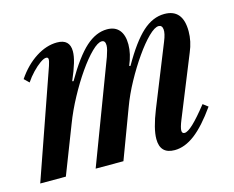

<svg xmlns="http://www.w3.org/2000/svg" viewBox="-83 -651 947 778"><g transform="rotate(-15 391.0 -261.5)"><path d="M561 10.5Q500 10.5 500 -52Q500 -95 529.5 -169L632.5 -425.5Q645.5 -457 643.5 -474.5Q641.5 -492 627 -492Q610.5 -492 584 -466Q557.5 -440 527.8 -397.5Q498 -355 470.5 -304.8Q443 -254.5 425 -205.5L348 0H231.5L392.5 -425.5Q397.5 -440 400.5 -451.5Q403.5 -463 403.5 -471.5Q403.5 -492 388.5 -492Q372 -492 345.5 -466Q319 -440 289.2 -397.2Q259.5 -354.5 231.8 -303.2Q204 -252 184.5 -201L106.5 0H-1L156.5 -451Q163 -470.5 162.5 -478.2Q162 -486 153.5 -486Q144 -486 128 -474.8Q112 -463.5 94.5 -445.2Q77 -427 63.5 -406.5L43.5 -426Q78 -477 122.8 -505.8Q167.5 -534.5 212 -534.5Q265.5 -534.5 265.5 -483.5Q265.5 -463.5 257.2 -435.5Q249 -407.5 231.5 -367L236.5 -365.5Q289 -456 332.2 -494.8Q375.5 -533.5 421.5 -533.5Q455 -533.5 472.5 -512.5Q490 -491.5 490 -452.5Q490 -412.5 470.5 -367L475.5 -365.5Q526.5 -455 570 -494.2Q613.5 -533.5 662 -533.5Q739.5 -533.5 739.5 -440.5Q739.5 -398 721.5 -356L618.5 -101.5Q606.5 -72 606.5 -59.2Q606.5 -46.5 617.5 -46.5Q630.5 -46.5 654.8 -69.2Q679 -92 717.5 -140.5L738.5 -124.5Q689.5 -55 646.5 -22.2Q603.5 10.5 561 10.5Z"/></g></svg>

Font: Libre Caslon Condensed SemiBold Italic
Style: Regular
Weight: 600
Italic angle: -22.583°
Designer: Pablo Impallari, Rodrigo Fuenzalida, Katja Schimmel, Ertekin Erdin
Foundry: Pablo Impallari, Rodrigo Fuenzalida
Version: Version 2.000; ttfautohint (v1.8.4.7-5d5b);gftools[0.9.33]